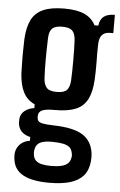

<svg xmlns="http://www.w3.org/2000/svg" viewBox="-55 -647 543 868"><g transform="rotate(5 216.0 -213.0)"><path d="M201.5 182Q124.5 182 83.8 160Q43 138 36.5 94Q35.5 88.5 34.8 80.5Q34 72.5 34.5 64.5Q37 39 54.2 21.5Q71.5 4 98.5 0.5V-16.5Q74 -22 59.8 -35.8Q45.5 -49.5 42.5 -71.5Q42 -77.5 42 -83.2Q42 -89 42.5 -96Q45 -117.5 62.5 -131.2Q80 -145 105.5 -148.5V-165.5Q70.5 -181.5 53.8 -214Q37 -246.5 33.5 -299Q33 -323.5 32.5 -342.5Q32 -361.5 32 -378.8Q32 -396 32.5 -415Q33 -434 33.5 -457Q36.5 -510 53.2 -543.2Q70 -576.5 105.8 -592.5Q141.5 -608.5 201 -608.5Q259 -608.5 292.8 -593.2Q326.5 -578 344 -545H361Q364.5 -573.5 381.5 -586.8Q398.5 -600 431.5 -600V-517H415.5Q393 -517 380.5 -503.2Q368 -489.5 367.5 -457.5L367 -415.5Q367.5 -400 367.5 -386.5Q367.5 -373 367.5 -359.8Q367.5 -346.5 367.2 -332Q367 -317.5 366 -299Q363 -244.5 345.8 -211Q328.5 -177.5 293.5 -162.8Q258.5 -148 200 -148Q157.5 -148.5 140.8 -140.5Q124 -132.5 124 -114.5V-110Q124 -98.5 129.2 -91.8Q134.5 -85 150.8 -82Q167 -79 200.5 -78Q288.5 -76 331 -49.8Q373.5 -23.5 381 33Q382 41.5 382 50.5Q382 59.5 381 70.5Q377 110.5 355.5 135Q334 159.5 295.5 170.8Q257 182 201.5 182ZM204 105.5Q230 105.5 248.8 101.2Q267.5 97 278.2 87.5Q289 78 291.5 63Q293.5 56 293.2 49.8Q293 43.5 291 37Q288 21 277.2 12.5Q266.5 4 248.2 0.5Q230 -3 204.5 -3.5Q165.5 -4.5 146 4.8Q126.5 14 122.5 37Q121 43.5 121 50.2Q121 57 122 63Q124.5 79 134.2 88.2Q144 97.5 161.5 101.5Q179 105.5 204 105.5ZM200 -230Q233.5 -230 245.8 -243.8Q258 -257.5 260 -285Q261 -303.5 261.5 -327.2Q262 -351 262 -376.5Q262 -402 261.5 -426.5Q261 -451 260 -470.5Q258 -500 245 -513Q232 -526 200 -526Q167.5 -526 154 -513Q140.5 -500 139.5 -469.5Q138.5 -443 138 -418Q137.5 -393 137.5 -370Q137.5 -347 138 -326.2Q138.5 -305.5 139.5 -287Q141 -260 153.2 -245Q165.5 -230 200 -230Z"/></g></svg>

Font: Big Shoulders Display Thin
Style: Bold
Weight: 700
Version: Version 2.002